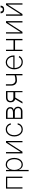

<svg xmlns="http://www.w3.org/2000/svg" viewBox="2676 -3440 969 6361"><g transform="rotate(-90 3160.5 -259.5)"><path d="M92 0V-545.5H488.6V0H445.7V-504.3H134.9V0Z M668.7 204.5V-545.5H710.9V-423.7H715.9Q735.4 -476.2 778.2 -514.9Q821 -553.6 891.7 -553.6Q957.7 -553.6 1006.6 -517.4Q1055.4 -481.2 1082.4 -417.4Q1109.4 -353.7 1109.4 -271.3Q1109.4 -188.9 1082.2 -125.2Q1055 -61.4 1006.2 -25Q957.4 11.4 892 11.4Q822.4 11.4 778.6 -27.3Q734.7 -66.1 715.9 -119H711.6V204.5ZM711.3 -271.7Q711.3 -202.1 732.6 -147Q753.9 -92 793.7 -60.4Q833.5 -28.8 888.5 -28.8Q944.2 -28.8 984 -60.9Q1023.8 -93 1045.1 -148.1Q1066.4 -203.1 1066.4 -271.7Q1066.4 -340.2 1045.5 -394.9Q1024.5 -449.6 984.7 -481.4Q945 -513.1 888.5 -513.1Q832.7 -513.1 793.1 -481.7Q753.6 -450.3 732.4 -395.8Q711.3 -341.3 711.3 -271.7Z M1302.2 -56.5 1615.1 -545.5H1670.1V0H1626.8V-489L1314.3 0H1258.9V-545.5H1302.2Z M2054.3 11.4Q1984.7 11.4 1931.8 -25.6Q1878.9 -62.5 1849.3 -126.2Q1819.6 -190 1819.6 -271Q1819.6 -351.9 1849.4 -415.8Q1879.3 -479.8 1932.2 -516.7Q1985.1 -553.6 2054 -553.6Q2105.8 -553.6 2148.6 -532.3Q2191.4 -511 2219.6 -473.2Q2247.9 -435.4 2255.7 -384.9H2211.6Q2201.3 -440 2158.6 -476.6Q2115.8 -513.1 2054.3 -513.1Q1998.9 -513.1 1955.6 -482.1Q1912.3 -451 1887.4 -396.5Q1862.6 -342 1862.6 -271.7Q1862.6 -202.4 1886.7 -147.4Q1910.9 -92.3 1954.2 -60.5Q1997.5 -28.8 2054.3 -28.8Q2114.3 -28.8 2158.2 -64.3Q2202.1 -99.8 2212.7 -159.1H2256.7Q2248.9 -108.7 2221.2 -70.3Q2193.5 -32 2150.6 -10.3Q2107.6 11.4 2054.3 11.4Z M2402.3 0V-545.5H2618.6Q2697.8 -545.5 2745.2 -504.6Q2792.6 -463.8 2792.6 -402.3Q2792.6 -348.7 2765.6 -323.3Q2738.6 -297.9 2700.6 -288.7Q2718 -283.7 2742.9 -267.8Q2767.8 -251.8 2786.8 -221.9Q2805.8 -192.1 2805.8 -144.5Q2805.8 -105.8 2786.8 -73Q2767.8 -40.1 2733.1 -20.1Q2698.5 0 2652 0ZM2440.3 -52.2H2652Q2702.8 -52.2 2731.5 -76.5Q2760.3 -100.9 2760.3 -143.1Q2760.3 -193.9 2731.5 -223.2Q2702.8 -252.5 2652 -252.8H2440.3ZM2440.3 -313.9H2616.8Q2677.9 -313.9 2713.1 -339Q2748.2 -364 2748.6 -407.3Q2748.2 -448.2 2713.6 -471.6Q2679 -495 2618.6 -495.4H2440.3Z M3286.9 0V-238.6H3109L2967 0H2911.9L3056.5 -242.9Q3006.4 -253.9 2978.9 -293Q2951.3 -332 2951.3 -394.9Q2951.3 -467.3 2994.1 -506.4Q3036.9 -545.5 3113.6 -545.5H3324.9V0ZM3286.9 -300.8V-497.2H3113.6Q3059.7 -496.8 3027.2 -471.6Q2994.7 -446.4 2994.3 -397.7Q2994.7 -350.5 3022.9 -325.5Q3051.1 -300.4 3098 -300.8Z M3889.2 -545.5V0H3845.2V-208.8Q3805.8 -196 3769 -189.1Q3732.2 -182.2 3677.2 -182.2Q3601.2 -182.2 3552.7 -233.3Q3504.3 -284.4 3504.6 -380.7V-547.9H3548.7V-380.7Q3548.7 -331.7 3568.2 -298.8Q3587.7 -266 3617.4 -249.5Q3647 -233 3677.2 -233Q3728 -233 3768.3 -240.2Q3808.6 -247.5 3845.2 -259.2V-545.5Z M4287.3 11.4Q4213.4 11.4 4158.7 -25.2Q4104 -61.8 4074.2 -125.4Q4044.4 -188.9 4044.4 -270.2Q4044.4 -351.9 4074.4 -415.8Q4104.4 -479.8 4157 -516.7Q4209.5 -553.6 4277 -553.6Q4338.1 -553.6 4389.6 -521.5Q4441.1 -489.3 4472.3 -430.2Q4503.6 -371.1 4503.6 -290.1V-263.1H4087.4Q4088.4 -196 4112.4 -143.1Q4136.4 -90.2 4180.9 -59.5Q4225.5 -28.8 4287.3 -28.8Q4331.7 -28.8 4363.5 -43.9Q4395.2 -58.9 4415.8 -80.6Q4436.4 -102.3 4446.4 -122.5L4485.8 -106.5Q4473.4 -79.2 4447.3 -51.8Q4421.2 -24.5 4381.2 -6.6Q4341.3 11.4 4287.3 11.4ZM4088.1 -302.6H4460.2Q4460.2 -361.9 4436.1 -409.4Q4411.9 -457 4370.4 -485.1Q4328.8 -513.1 4277 -513.1Q4225.1 -513.1 4184.1 -485.3Q4143.1 -457.4 4117.7 -409.6Q4092.3 -361.9 4088.1 -302.6Z M5006 -296.9V-545.5H5050.1V0H5006V-245.4H4694.2V0H4651.3V-545.5H4694.2V-296.9Z M5272.7 -56.5 5585.6 -545.5H5640.6V0H5597.3V-489L5284.8 0H5229.4V-545.5H5272.7Z M5863.6 -56.5 6176.5 -545.5H6231.5V0H6188.2V-489L5875.7 0H5820.3V-545.5H5863.6ZM6095.5 -724.4H6154.8Q6154.8 -671.2 6120.4 -638Q6085.9 -604.8 6025.9 -605.1Q5968 -604.8 5933.6 -638Q5899.1 -671.2 5899.5 -724.4H5959.5Q5959.5 -694.2 5974.4 -672.2Q5989.3 -650.2 6025.9 -650.2Q6062.9 -650.2 6079 -672.4Q6095.2 -694.6 6095.5 -724.4Z"/></g></svg>

Font: Inter UI Extra Light
Style: Regular
Weight: 200
Designer: Rasmus Andersson
Foundry: rsms
Version: 3.2;8d6f07862